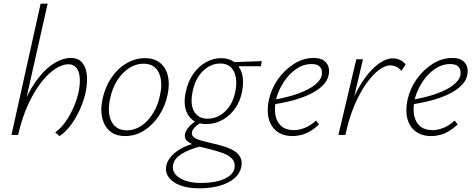

<svg xmlns="http://www.w3.org/2000/svg" viewBox="-20 -731 2566 1040"><path d="M302 6 279 -14Q309 -35 334.5 -71Q360 -107 378.5 -149.5Q397 -192 406 -234Q414 -273 412 -307.5Q410 -342 395 -362.5Q380 -383 350 -383Q319 -383 281 -359Q243 -335 205 -287Q167 -239 133.5 -167.5Q100 -96 78 0H53Q76 -103 112.5 -181.5Q149 -260 191 -312.5Q233 -365 277.5 -391Q322 -417 362 -417Q405 -417 426 -391Q447 -365 450.5 -322.5Q454 -280 444 -231Q434 -185 413 -138.5Q392 -92 364 -54Q336 -16 302 6ZM42 0 200 -711H238L78 0Z M658 6Q607 6 576 -20Q545 -46 534 -91Q523 -136 535 -193Q549 -259 583 -309.5Q617 -360 665 -388Q713 -416 765 -416Q815 -416 846.5 -391Q878 -366 889 -321.5Q900 -277 888 -219Q875 -156 841.5 -105Q808 -54 760.5 -24Q713 6 658 6ZM667 -25Q710 -25 747 -50.5Q784 -76 810.5 -120Q837 -164 847 -217Q863 -289 840 -337.5Q817 -386 757 -386Q717 -386 680 -362.5Q643 -339 615.5 -296.5Q588 -254 576 -195Q560 -117 585 -71Q610 -25 667 -25Z M1058 289Q1000 289 957.5 273.5Q915 258 894.5 230Q874 202 881 166Q890 125 934.5 91Q979 57 1060 38L1069 61Q1004 78 965 102Q926 126 918 159Q908 203 951 231.5Q994 260 1070 260Q1146 260 1194 238.5Q1242 217 1250 182Q1256 149 1237 129Q1218 109 1185 97.5Q1152 86 1116 77Q1089 71 1063.5 64Q1038 57 1018 48Q998 39 988 26.5Q978 14 982 -5Q986 -22 997.5 -37Q1009 -52 1023 -63Q1037 -74 1050 -82L1079 -72Q1069 -67 1056.5 -59Q1044 -51 1033.5 -39.5Q1023 -28 1020 -16Q1016 2 1031 13Q1046 24 1074.5 31.5Q1103 39 1136 47Q1168 54 1197.5 63.5Q1227 73 1249.5 87Q1272 101 1282.5 122.5Q1293 144 1287 174Q1280 209 1249.5 235Q1219 261 1170.5 275Q1122 289 1058 289ZM1097 -59Q1051 -59 1022.5 -81.5Q994 -104 984.5 -143Q975 -182 986 -232Q998 -290 1027 -331Q1056 -372 1095.5 -394Q1135 -416 1178 -416Q1221 -416 1250 -394Q1279 -372 1290.5 -332.5Q1302 -293 1292 -239Q1283 -187 1255.5 -146.5Q1228 -106 1187 -82.5Q1146 -59 1097 -59ZM1104 -88Q1158 -88 1200.5 -128.5Q1243 -169 1256 -242Q1267 -306 1245.5 -346.5Q1224 -387 1173 -387Q1120 -387 1078.5 -345.5Q1037 -304 1023 -234Q1009 -165 1032 -126.5Q1055 -88 1104 -88ZM1393 -372H1246L1232 -394L1398 -400Z M1564 6Q1514 6 1480.5 -19Q1447 -44 1435.5 -89Q1424 -134 1437 -193Q1451 -254 1487.5 -304.5Q1524 -355 1574 -386Q1624 -417 1679 -417Q1716 -417 1735 -402.5Q1754 -388 1759.5 -367.5Q1765 -347 1760 -325Q1753 -287 1714.5 -255.5Q1676 -224 1612.5 -201.5Q1549 -179 1463 -166L1464 -191Q1540 -204 1596 -224.5Q1652 -245 1684.5 -270.5Q1717 -296 1723 -323Q1725 -334 1723 -348Q1721 -362 1708.5 -373Q1696 -384 1667 -384Q1623 -384 1584 -357Q1545 -330 1517 -287Q1489 -244 1476 -196Q1465 -145 1472 -107Q1479 -69 1504.5 -47.5Q1530 -26 1572 -26Q1599 -26 1630 -38Q1661 -50 1692 -78L1708 -57Q1686 -36 1662 -21.5Q1638 -7 1613.5 -0.5Q1589 6 1564 6Z M1829 0Q1860 -134 1907.5 -226.5Q1955 -319 2008.5 -367Q2062 -415 2107 -415Q2127 -415 2145.5 -407Q2164 -399 2177 -382L2154 -347Q2143 -362 2126 -369.5Q2109 -377 2093 -377Q2066 -377 2032.5 -352Q1999 -327 1964.5 -279Q1930 -231 1900 -160.5Q1870 -90 1851 0ZM1813 0 1910 -410H1946L1850 0Z M2315 6Q2265 6 2231.5 -19Q2198 -44 2186.5 -89Q2175 -134 2188 -193Q2202 -254 2238.5 -304.5Q2275 -355 2325 -386Q2375 -417 2430 -417Q2467 -417 2486 -402.5Q2505 -388 2510.5 -367.5Q2516 -347 2511 -325Q2504 -287 2465.5 -255.5Q2427 -224 2363.5 -201.5Q2300 -179 2214 -166L2215 -191Q2291 -204 2347 -224.5Q2403 -245 2435.5 -270.5Q2468 -296 2474 -323Q2476 -334 2474 -348Q2472 -362 2459.5 -373Q2447 -384 2418 -384Q2374 -384 2335 -357Q2296 -330 2268 -287Q2240 -244 2227 -196Q2216 -145 2223 -107Q2230 -69 2255.5 -47.5Q2281 -26 2323 -26Q2350 -26 2381 -38Q2412 -50 2443 -78L2459 -57Q2437 -36 2413 -21.5Q2389 -7 2364.5 -0.5Q2340 6 2315 6Z"/></svg>

Font: Ysabeau ExtraLight
Style: Italic
Weight: 250
Italic angle: -12°
Version: Version 2.000;gftools[0.9.27.dev2+g8671c4b]